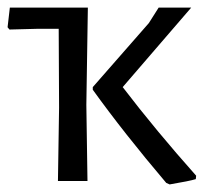

<svg xmlns="http://www.w3.org/2000/svg" viewBox="-23 -478 551 507"><path d="M425 9 416 5Q304 -127 222 -241V-248L370 -417L396 -458H482L301 -248Q389 -133 495 -14L494 -5Q478 0 425 9ZM130 0 133 -194 132 -402H78L2 -400L-3 -406L3 -458H209L205 -201L208 0Z"/></svg>

Font: Alegreya Sans SC
Style: Regular
Weight: 400
Designer: Juan Pablo del Peral
Foundry: Huerta Tipografica
Version: Version 2.007